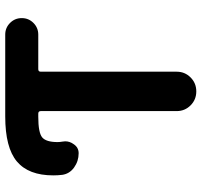

<svg xmlns="http://www.w3.org/2000/svg" viewBox="-38 -757 774 738"><g transform="rotate(-90 349.0 -388.0)"><path d="M291 -618.2Q291 -627.9 281.2 -627.9H269.5Q208 -627.9 189.9 -612.8Q171.9 -597.7 171.9 -553.7Q171.9 -544.9 173.8 -534.2Q174.8 -529.3 174.8 -524.4Q174.8 -506.8 164.1 -492.2Q151.4 -472.7 128.9 -472.7Q98.6 -472.7 74.2 -490.2Q49.8 -507.8 45.9 -536.1Q43.9 -552.7 43.9 -570.3Q43.9 -665 97.2 -710Q150.4 -754.9 270.5 -754.9H585Q611.3 -754.9 629.9 -736.3Q648.4 -717.8 648.4 -691.4Q648.4 -665 629.9 -646.5Q611.3 -627.9 585 -627.9H452.1Q442.4 -627.9 442.4 -618.2V-95.7Q442.4 -64.5 420.4 -42.5Q398.4 -20.5 366.7 -20.5Q335 -20.5 313 -42.5Q291 -64.5 291 -95.7Z"/></g></svg>

Font: Gen Jyuu GothicX Bold
Style: Bold
Weight: 700
Designer: Ryoko NISHIZUKA (kana &amp; ideographs); Paul D. Hunt (Latin, Greek &amp; Cyrillic); Wenlong ZHANG (bopomofo); Sandoll C
Version: Version 1.058.20140828